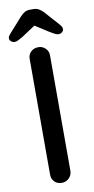

<svg xmlns="http://www.w3.org/2000/svg" viewBox="-104 -936 477 976"><g transform="rotate(-10 134.5 -447.5)"><path d="M186 -51Q185 -29 169.5 -14.5Q154 0 133 0Q110 0 95.5 -14.5Q81 -29 81 -51V-649Q81 -671 96 -685.5Q111 -700 135 -700Q155 -700 170.5 -685.5Q186 -671 186 -649ZM150 -822 65 -766Q51 -758 40.5 -752.5Q30 -747 22 -747Q11 -747 3 -754Q-5 -761 -5 -769Q-5 -776 -2 -781Q1 -786 8 -794L76 -870Q87 -882 98.5 -888.5Q110 -895 127 -895H142Q159 -895 170.5 -888.5Q182 -882 194 -870L261 -795Q269 -786 271.5 -781Q274 -776 274 -769Q274 -761 266.5 -754Q259 -747 248 -747Q239 -747 229 -752.5Q219 -758 205 -766L119 -821Z"/></g></svg>

Font: Quicksand Light SemiBold
Style: Regular
Weight: 600
Version: Version 3.004